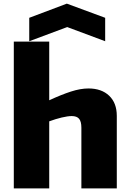

<svg xmlns="http://www.w3.org/2000/svg" viewBox="-20 -1037 717 1057"><path d="M141 -939 348 -1017 559 -939V-810L350 -888L141 -810ZM56 -808H251V-485Q318 -516 370.5 -533Q423 -550 467 -550Q539 -550 581 -510Q623 -470 623 -399V0H428V-334Q428 -368 415.5 -383Q403 -398 375 -398Q353 -398 319.5 -390Q286 -382 251 -369V0H56Z"/></svg>

Font: Encode Sans Normal
Style: ExtraBold
Weight: 800
Designer: Pablo Impallari, Andres Torresi
Foundry: Pablo Impallari, Andres Torresi
Version: Version 1.000; ttfautohint (v1.00) -l 8 -r 50 -G 200 -x 14 -